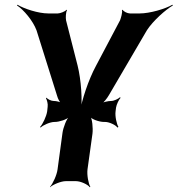

<svg xmlns="http://www.w3.org/2000/svg" viewBox="-20 -768 753 814"><path d="M470 -296 472 -312C474 -325 484 -346 491 -353L489 -356C482 -349 463 -340 452 -340C438 -340 417 -335 407 -329L409 -326C419 -332 434 -351 442 -365L603 -640C629 -680 682 -727 713 -745L711 -748C680 -730 615 -711 572 -711H531C521 -711 503 -719 500 -727L497 -724C500 -717 493 -692 489 -682L387 -489C355 -430 326 -342 319 -292H323C330 -342 324 -430 309 -490L260 -682C258 -692 259 -717 264 -724L262 -727C257 -719 234 -711 225 -711H185C142 -711 82 -731 54 -748L52 -745C80 -727 120 -680 135 -639L222 -362C225 -350 234 -333 241 -327L242 -331C235 -336 219 -340 207 -340C197 -340 181 -348 177 -354L175 -351C179 -345 184 -327 182 -315L180 -296C177 -275 161 -241 150 -230L152 -227C163 -238 193 -251 211 -251H212C231 -251 263 -261 274 -273V-275C262 -264 248 -227 245 -205L224 -50C221 -26 204 11 192 24V26C205 14 239 0 259 0H302C322 0 352 14 361 26L363 24C355 11 348 -26 351 -50L372 -201C375 -225 371 -265 362 -277L360 -275C368 -262 401 -251 421 -251H426C443 -251 471 -238 478 -227L482 -230C475 -241 467 -275 470 -296Z"/></svg>

Font: Asimov
Style: EdgeNarIt
Weight: 500
Designer: Google
Version: Version 2.000980: 2014